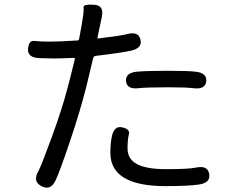

<svg xmlns="http://www.w3.org/2000/svg" viewBox="-20 -804 1040 849"><path d="M226 -7Q204 41 163 19Q123 -2 150 -48Q161 -67 211 -203Q256 -327 279 -416Q286 -441 292 -466L311 -543Q312 -548 307 -548L247 -546Q220 -545 193 -546L154 -547Q101 -549 104 -588Q107 -626 132 -623Q157 -620 196 -620Q221 -620 246 -621L321 -625Q329 -625 330 -633L340 -687Q344 -712 348 -737Q351 -758 349.5 -772Q348 -786 395 -783Q442 -781 430 -728L411 -638Q410 -633 415 -634Q513 -646 542 -653Q592 -667 601 -629Q611 -592 560 -580Q514 -570 404 -557Q394 -556 392 -547L362 -422Q334 -311 290 -181Q244 -44 226 -7ZM712 19Q468 19 468 -128Q468 -167 474 -198Q484 -249 520 -241Q556 -233 550 -210.5Q544 -188 544 -147.5Q544 -107 575 -85Q615 -56 714.5 -56Q814 -56 847 -63Q898 -74 905 -35Q912 4 860 12Q811 19 712 19ZM892 -444Q887 -407 835 -414Q804 -418 723 -418Q626 -418 593 -414Q541 -408 537 -445Q534 -482 585 -487Q632 -491 720 -491Q812 -491 844 -487Q896 -482 892 -444Z"/></svg>

Font: Resource Han Rounded HK
Style: Regular
Weight: 400
Designer: Cyano Hao (round all glyphs); Ryoko NISHIZUKA  (kana, bopomofo & ideographs); Paul D. Hunt (Latin, Greek & Cyrillic); Sa
Foundry: Cyano Hao
Version: 0.990